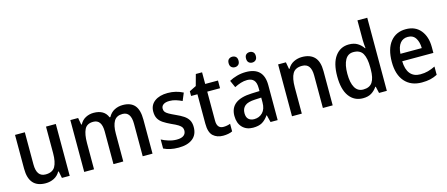

<svg xmlns="http://www.w3.org/2000/svg" viewBox="-49 -1339 4486 1928"><g transform="rotate(-15 2193.5 -375.0)"><path d="M496 -539V0H415L401 -71H395Q372 -30 332 -10Q292 10 245 10Q72 10 72 -187V-539H174V-205Q174 -76 267 -76Q339 -76 366.5 -123.5Q394 -171 394 -263V-539Z M1194 -549Q1276 -549 1316.5 -502Q1357 -455 1357 -354V0H1255V-338Q1255 -463 1168 -463Q1106 -463 1079.5 -418.5Q1053 -374 1053 -290V0H951V-339Q951 -463 864 -463Q797 -463 773 -413Q749 -363 749 -273V0H647V-539H728L741 -467H747Q769 -509 807.5 -529Q846 -549 890 -549Q1001 -549 1035 -464H1043Q1067 -508 1106.5 -528.5Q1146 -549 1194 -549Z M1826 -151Q1826 -72 1773.5 -31Q1721 10 1628 10Q1579 10 1541.5 1.5Q1504 -7 1473 -22V-116Q1504 -99 1546 -86Q1588 -73 1629 -73Q1679 -73 1702.5 -91.5Q1726 -110 1726 -142Q1726 -161 1717 -175.5Q1708 -190 1684.5 -205Q1661 -220 1615 -240Q1570 -261 1538 -282Q1506 -303 1489.5 -332Q1473 -361 1473 -405Q1473 -473 1524 -511Q1575 -549 1660 -549Q1704 -549 1743 -539.5Q1782 -530 1819 -511L1786 -432Q1755 -447 1723.5 -457Q1692 -467 1657 -467Q1616 -467 1594 -451.5Q1572 -436 1572 -409Q1572 -389 1582 -375.5Q1592 -362 1616.5 -348Q1641 -334 1685 -314Q1728 -295 1760 -274Q1792 -253 1809 -224Q1826 -195 1826 -151Z M2116 -75Q2134 -75 2153 -78.5Q2172 -82 2187 -88V-9Q2170 0 2144 5Q2118 10 2090 10Q2027 10 1987 -26Q1947 -62 1947 -154V-459H1881V-508L1952 -543L1984 -660H2049V-539H2182V-459H2049V-157Q2049 -75 2116 -75Z M2474 -549Q2658 -549 2658 -364V0H2584L2565 -75H2562Q2531 -31 2495.5 -10.5Q2460 10 2401 10Q2332 10 2290.5 -33.5Q2249 -77 2249 -153Q2249 -318 2475 -326L2557 -329V-360Q2557 -417 2533.5 -442.5Q2510 -468 2466 -468Q2431 -468 2398 -457.5Q2365 -447 2332 -430L2299 -504Q2335 -524 2380 -536.5Q2425 -549 2474 -549ZM2494 -258Q2417 -255 2385.5 -228Q2354 -201 2354 -153Q2354 -110 2376 -90Q2398 -70 2434 -70Q2487 -70 2522 -106Q2557 -142 2557 -211V-261ZM2330 -679Q2330 -707 2345 -720Q2360 -733 2382 -733Q2403 -733 2418 -720Q2433 -707 2433 -679Q2433 -651 2418 -637.5Q2403 -624 2382 -624Q2360 -624 2345 -637.5Q2330 -651 2330 -679ZM2511 -679Q2511 -707 2525.5 -720Q2540 -733 2562 -733Q2583 -733 2598 -720Q2613 -707 2613 -679Q2613 -651 2598 -637.5Q2583 -624 2562 -624Q2540 -624 2525.5 -637.5Q2511 -651 2511 -679Z M3057 -549Q3141 -549 3185.5 -502.5Q3230 -456 3230 -356V0H3128V-338Q3128 -400 3105.5 -431.5Q3083 -463 3034 -463Q2964 -463 2936.5 -415.5Q2909 -368 2909 -273V0H2807V-539H2888L2901 -467H2907Q2930 -509 2970.5 -529Q3011 -549 3057 -549Z M3544 10Q3454 10 3401.5 -61Q3349 -132 3349 -269Q3349 -406 3402 -477.5Q3455 -549 3544 -549Q3597 -549 3633 -527Q3669 -505 3692 -470H3697Q3695 -488 3693 -512Q3691 -536 3691 -555V-760H3793V0H3712L3696 -69H3691Q3668 -34 3633 -12Q3598 10 3544 10ZM3569 -74Q3636 -74 3664.5 -118Q3693 -162 3693 -250V-271Q3693 -366 3665.5 -414.5Q3638 -463 3568 -463Q3511 -463 3482.5 -411.5Q3454 -360 3454 -268Q3454 -174 3483 -124Q3512 -74 3569 -74Z M4136 -549Q4234 -549 4288.5 -482.5Q4343 -416 4343 -307V-247H4019Q4021 -162 4057.5 -117.5Q4094 -73 4162 -73Q4206 -73 4242.5 -83Q4279 -93 4318 -112V-26Q4281 -7 4243 1.5Q4205 10 4156 10Q4043 10 3979.5 -62.5Q3916 -135 3916 -266Q3916 -402 3975 -475.5Q4034 -549 4136 -549ZM4135 -469Q4085 -469 4055.5 -432.5Q4026 -396 4021 -324H4243Q4242 -387 4216 -428Q4190 -469 4135 -469Z"/></g></svg>

Font: Noto Sans Malayalam SemiCondensed Medium
Style: Regular
Weight: 500
Width: 4
Designer: Jelle Bosma - Monotype Design Team
Foundry: Monotype Imaging Inc.
Version: Version 2.104; ttfautohint (v1.8.4.7-5d5b)